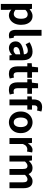

<svg xmlns="http://www.w3.org/2000/svg" viewBox="1834 -2686 1067 4776"><g transform="rotate(90 2368.0 -298.5)"><path d="M79 215V-560H199L210 -502H213Q248 -532 290 -553Q332 -574 378 -574Q447 -574 496 -538.5Q545 -503 571.5 -439Q598 -375 598 -289Q598 -193 564 -125Q530 -57 476 -21.5Q422 14 360 14Q323 14 288 -2Q253 -18 221 -47L226 44V215ZM328 -107Q378 -107 412.5 -151.5Q447 -196 447 -287Q447 -367 420.5 -410Q394 -453 336 -453Q308 -453 281.5 -439Q255 -425 226 -396V-149Q253 -126 279 -116.5Q305 -107 328 -107Z M862 14Q785 14 754 -32.5Q723 -79 723 -157V-798H870V-151Q870 -126 879.5 -116Q889 -106 899 -106Q904 -106 908 -106.5Q912 -107 919 -108L937 1Q924 6 906 10Q888 14 862 14Z M1175 14Q1125 14 1088 -7.5Q1051 -29 1030.5 -67Q1010 -105 1010 -153Q1010 -242 1086.5 -291.5Q1163 -341 1332 -359Q1331 -400 1310 -428Q1289 -456 1237 -456Q1198 -456 1160 -440.5Q1122 -425 1083 -402L1031 -500Q1080 -530 1139 -552Q1198 -574 1264 -574Q1371 -574 1425 -511.5Q1479 -449 1479 -327V0H1359L1349 -60H1344Q1308 -28 1266 -7Q1224 14 1175 14ZM1224 -101Q1256 -101 1281 -115.5Q1306 -130 1332 -156V-268Q1229 -256 1189.5 -229Q1150 -202 1150 -164Q1150 -131 1171 -116Q1192 -101 1224 -101Z M1815 14Q1749 14 1708.5 -12.5Q1668 -39 1649.5 -86Q1631 -133 1631 -195V-444H1552V-553L1639 -560L1656 -711H1777V-560H1916V-444H1777V-196Q1777 -102 1854 -102Q1868 -102 1883 -106Q1898 -110 1909 -114L1934 -7Q1911 0 1881.5 7Q1852 14 1815 14Z M2213 14Q2147 14 2106.5 -12.5Q2066 -39 2047.5 -86Q2029 -133 2029 -195V-444H1950V-553L2037 -560L2054 -711H2175V-560H2314V-444H2175V-196Q2175 -102 2252 -102Q2266 -102 2281 -106Q2296 -110 2307 -114L2332 -7Q2309 0 2279.5 7Q2250 14 2213 14Z M2378 -444V-553L2454 -559V-605Q2454 -663 2473.5 -710Q2493 -757 2535.5 -784.5Q2578 -812 2648 -812Q2681 -812 2708.5 -806.5Q2736 -801 2755 -793L2728 -683Q2701 -696 2668 -696Q2636 -696 2618 -675.5Q2600 -655 2600 -608V-560H2707V-444H2600V0H2454V-444Z M3023 14Q2953 14 2891.5 -20.5Q2830 -55 2792 -121Q2754 -187 2754 -280Q2754 -373 2792 -438.5Q2830 -504 2891.5 -539Q2953 -574 3023 -574Q3093 -574 3154.5 -539Q3216 -504 3254 -438.5Q3292 -373 3292 -280Q3292 -187 3254 -121Q3216 -55 3154.5 -20.5Q3093 14 3023 14ZM3023 -106Q3080 -106 3111 -153.5Q3142 -201 3142 -280Q3142 -359 3111 -406.5Q3080 -454 3023 -454Q2965 -454 2934.5 -406.5Q2904 -359 2904 -280Q2904 -201 2934.5 -153.5Q2965 -106 3023 -106Z M3415 0V-560H3535L3546 -461H3549Q3580 -516 3622.5 -545Q3665 -574 3708 -574Q3731 -574 3746 -570.5Q3761 -567 3773 -562L3749 -435Q3734 -440 3720.5 -442Q3707 -444 3689 -444Q3657 -444 3621.5 -419.5Q3586 -395 3562 -334V0Z M3851 0V-560H3971L3982 -485H3985Q4020 -522 4061 -548Q4102 -574 4157 -574Q4217 -574 4254 -548.5Q4291 -523 4310 -476Q4349 -517 4392 -545.5Q4435 -574 4489 -574Q4578 -574 4620 -514.5Q4662 -455 4662 -349V0H4516V-331Q4516 -396 4497 -422Q4478 -448 4438 -448Q4389 -448 4330 -385V0H4184V-331Q4184 -396 4165 -422Q4146 -448 4105 -448Q4055 -448 3998 -385V0Z"/></g></svg>

Font: Source Han Sans TC
Style: Bold
Weight: 700
Designer: Ryoko NISHIZUKA Ë•øÂ°öÊ∂ºÂ≠ê (kana, bopomofo & ideographs); Paul D. Hunt (Latin, Greek & Cyrillic); Sandoll Communicatio
Foundry: Adobe
Version: Version 2.004;hotconv 1.0.118;makeotfexe 2.5.65603